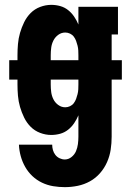

<svg xmlns="http://www.w3.org/2000/svg" viewBox="-20 -548 540 791"><path d="M247 223Q223 223 199 219Q175 215 153 204.5Q131 194 113.5 177.5Q96 161 84 140Q72 119 65.5 95.5Q59 72 58 48H195Q195 59 198 70Q201 81 208 90Q215 99 225.5 104Q236 109 247 109Q262 109 274.5 99Q287 89 293 75Q299 61 301 45.5Q303 30 303 15V-73Q296 -56 285.5 -40.5Q275 -25 260.5 -13.5Q246 -2 228 3Q210 8 191 8Q168 8 145.5 -0.5Q123 -9 106.5 -25.5Q90 -42 79.5 -63.5Q69 -85 62.5 -107.5Q56 -130 54 -153.5Q52 -177 52 -200V-220H18V-300H52V-320Q52 -343 54 -366.5Q56 -390 62.5 -412.5Q69 -435 79.5 -456.5Q90 -478 106.5 -494.5Q123 -511 145.5 -519.5Q168 -528 191 -528Q210 -528 228 -523Q246 -518 260.5 -506.5Q275 -495 285.5 -479.5Q296 -464 303 -447V-520H466V-406H440V-300H482V-220H440V15Q440 42 436 68.5Q432 95 421 120Q410 145 392 165.5Q374 186 350.5 199Q327 212 300.5 217.5Q274 223 247 223ZM189 -300H303V-320Q303 -330 302.5 -340Q302 -350 299.5 -360Q297 -370 293.5 -379.5Q290 -389 284 -397Q278 -405 268.5 -409.5Q259 -414 249 -414Q233 -414 220 -404.5Q207 -395 200 -381Q193 -367 191 -351.5Q189 -336 189 -320ZM249 -106Q259 -106 268.5 -110.5Q278 -115 284 -123Q290 -131 293.5 -140.5Q297 -150 299.5 -160Q302 -170 302.5 -180Q303 -190 303 -200V-220H189V-200Q189 -184 191 -168.5Q193 -153 200 -139Q207 -125 220 -115.5Q233 -106 249 -106Z"/></svg>

Font: Iosevka Curly Slab Heavy
Style: Regular
Weight: 900
Monospace: yes
Designer: Belleve Invis
Foundry: Belleve Invis
Version: Version 22.1.2; ttfautohint (v1.8.4)